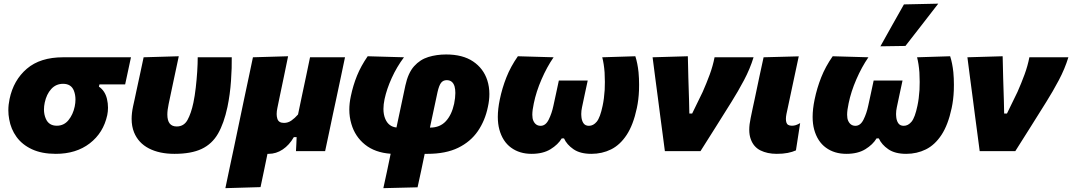

<svg xmlns="http://www.w3.org/2000/svg" viewBox="-20 -806 5718 1024"><path d="M277.5 14.5Q203 14.5 150.8 -9.8Q98.5 -34 68.2 -75.8Q38 -117.5 29 -170Q24.5 -193.5 24.5 -218Q24.5 -247.5 31 -278Q52 -378.5 123.2 -439.5Q194.5 -500.5 316.5 -500.5H678.5L647.5 -356H510.5L507.5 -344Q540 -322 550.5 -278.5Q556 -255 556 -231.5Q556 -211.5 552 -192Q531.5 -97.5 458.8 -41.5Q386 14.5 277.5 14.5ZM283 -135.5Q321 -135.5 345.2 -165.2Q369.5 -195 378.5 -238Q382.5 -257.5 382.5 -275Q382.5 -300.5 374 -322.5Q359.5 -359 316.5 -359Q278.5 -359 253.2 -331.2Q228 -303.5 218.5 -258.5Q214.5 -239.5 214.5 -222Q214.5 -195 224.5 -172.5Q240.5 -135.5 283 -135.5Z M910.5 14.5Q830 14.5 774 -14.5Q718 -43.5 695 -100Q682 -132 682 -172Q682 -202.5 689.5 -238Q694.5 -260 698.5 -278.8Q702.5 -297.5 706.5 -316.5Q719 -374.5 728 -416Q737 -457.5 746 -500.5L933.5 -506Q917 -428.5 903 -363Q889 -297 879.5 -251.5Q872.5 -219 872.5 -195Q872.5 -131.5 922.5 -131.5Q961 -131.5 980.2 -166.5Q999.5 -201.5 1011.5 -258.5Q1019 -294.5 1024 -338Q1029 -381.5 1031.8 -424.2Q1034.5 -467 1034.5 -500.5H1216Q1217 -447 1212 -374.8Q1207 -302.5 1193 -235Q1174.5 -148.5 1142.8 -93.2Q1111 -38 1055.5 -11.8Q1000 14.5 910.5 14.5Z M1182 197.5Q1193 145 1204 92.5Q1215 39.5 1228.5 -22.5L1280.5 -271Q1296 -343.5 1307 -395.8Q1318 -448 1329 -500.5L1516.5 -506Q1506 -454 1495.2 -402.5Q1484.5 -351 1473 -296.5L1459.5 -231Q1455.5 -213 1455.5 -198Q1455.5 -184.5 1459 -173.5Q1465.5 -150.5 1494.5 -150.5Q1516 -150.5 1534 -163Q1552 -175.5 1569.5 -195.5L1590.5 -296Q1602 -351 1612.5 -399.5Q1622.5 -447.5 1633.5 -500.5H1820Q1809 -446.5 1798 -395.5Q1787 -344.5 1772 -273L1755.5 -196.5Q1746.5 -153.5 1736 -103.5Q1725.5 -53.5 1714 0H1558.5Q1559.5 -18.5 1560.5 -37.5Q1561 -56 1562 -74.5H1547Q1523 -32.5 1488 -9Q1453 14.5 1412.5 14.5Q1409.5 14.5 1406.5 14.5Q1397 60 1388.2 103Q1379.5 146 1369.5 192Z M2024.5 197.5Q2034 154 2043.5 110Q2052.5 65.5 2063.5 14Q1980 8 1926.8 -34.8Q1873.5 -77.5 1854 -145Q1843 -181.5 1843 -221.5Q1843 -255.5 1851 -292.5Q1863 -350.5 1884 -402.2Q1905 -454 1941 -506L2134.5 -500.5Q2096 -449 2069.2 -390Q2042.5 -331 2031 -277.5Q2025 -249 2025 -225Q2025 -194.5 2035 -171.5Q2052.5 -130.5 2094.5 -126L2142 -350Q2156.5 -417 2188.5 -452.8Q2220.5 -488.5 2264.5 -502Q2308.5 -515.5 2359.5 -515.5Q2448 -515.5 2503.2 -478.2Q2558.5 -441 2579 -377.5Q2590 -343 2590 -304.5Q2590 -271.5 2582 -235.5Q2567 -162.5 2528.2 -106.2Q2489.5 -50 2423.5 -17.8Q2357.5 14.5 2259.5 14.5H2245Q2234.5 63.5 2226 105.5Q2217 147.5 2207 193ZM2313.5 -315 2273 -125.5H2274.5Q2326 -125.5 2357.5 -159.2Q2389 -193 2402 -252.5Q2408.5 -285 2408.5 -310Q2408.5 -329.5 2404.5 -344.5Q2394.5 -378.5 2362.5 -378.5Q2343.5 -378.5 2332.5 -364.5Q2321.5 -350.5 2313.5 -315Z M2815 14.5Q2751 14.5 2705.8 -18.5Q2660.5 -51.5 2643 -116Q2635 -146 2635 -182.5Q2635 -224.5 2645.5 -275Q2658 -336 2680.8 -393.5Q2703.5 -451 2742 -506L2932.5 -500.5Q2897 -449 2868.2 -382.8Q2839.5 -316.5 2827 -255Q2819 -218.5 2819 -194Q2819 -174 2824.5 -162Q2836.5 -135 2863.5 -135Q2890 -135 2906.5 -168.2Q2923 -201.5 2931.5 -242Q2938.5 -273.5 2946.2 -309.8Q2954 -346 2960.5 -376.5H3114.5Q3107.5 -344 3099.2 -305.5Q3091 -267 3084 -233.5Q3080 -215.5 3080 -198Q3080 -192.5 3080.5 -187.5Q3081.5 -165 3091 -150Q3100.5 -135 3121 -135Q3144.5 -135 3162.8 -157.2Q3181 -179.5 3194 -242Q3202 -279.5 3205 -326.5Q3206 -348 3206 -369Q3206 -394.5 3204.5 -420Q3201 -466 3192 -500.5L3368.5 -506Q3380.5 -468.5 3385.5 -421Q3388.5 -388 3388.5 -354.5Q3388.5 -339 3388 -324Q3386 -274 3376.5 -229.5Q3357.5 -140 3322.2 -86.5Q3287 -33 3239 -9.2Q3191 14.5 3134 14.5Q3074.5 14.5 3038.8 -10Q3003 -34.5 2988 -68H2976Q2956.5 -35 2916.2 -10.2Q2876 14.5 2815 14.5Z M3526 0Q3520 -46 3513.5 -95.2Q3507 -144.5 3501 -189.5L3489.5 -278.5Q3482 -333.5 3474.8 -389.8Q3467.5 -446 3460.5 -500.5L3648.5 -506Q3649.5 -455 3651.2 -390.8Q3653 -326.5 3655 -268.5L3656.5 -200.5H3671.5L3727.5 -315.5Q3748.5 -363 3765.2 -408.5Q3782 -454 3791 -500.5H3999Q3980 -438.5 3948 -378.2Q3916 -318 3881.5 -263Q3839 -195.5 3797.5 -129Q3755.5 -62.5 3716 0Z M4122.5 14.5Q4072.5 14.5 4035.8 -3.8Q3999 -22 3984 -64Q3976 -85.5 3976 -114Q3976 -142 3983.5 -176.5Q3990 -208 3994.5 -229.5Q3999 -251 4004.5 -275.5Q4019.5 -347 4030.2 -397.8Q4041 -448.5 4052.5 -500.5L4240 -505.5Q4222 -422 4207 -351Q4192 -280 4181.5 -231L4174.5 -198.5Q4171.5 -183.5 4171.5 -172Q4171.5 -161 4174 -153Q4179 -135.5 4203.5 -135.5Q4214 -135.5 4223.8 -138.5Q4233.5 -141.5 4247.5 -149.5L4225 -4Q4206.5 4.5 4181.2 9.5Q4156 14.5 4122.5 14.5Z M4494 14.5Q4430 14.5 4384.8 -18.5Q4339.5 -51.5 4322 -116Q4314 -146 4314 -182.5Q4314 -224.5 4324.5 -275Q4337 -336 4359.8 -393.5Q4382.5 -451 4421 -506L4611.5 -500.5Q4576 -449 4547.2 -382.8Q4518.5 -316.5 4506 -255Q4498 -218.5 4498 -194Q4498 -174 4503.5 -162Q4515.5 -135 4542.5 -135Q4569 -135 4585.5 -168.2Q4602 -201.5 4610.5 -242Q4617.5 -273.5 4625.2 -309.8Q4633 -346 4639.5 -376.5H4793.5Q4786.5 -344 4778.2 -305.5Q4770 -267 4763 -233.5Q4759 -215.5 4759 -198Q4759 -192.5 4759.5 -187.5Q4760.5 -165 4770 -150Q4779.5 -135 4800 -135Q4823.5 -135 4841.8 -157.2Q4860 -179.5 4873 -242Q4881 -279.5 4884 -326.5Q4885 -348 4885 -369Q4885 -394.5 4883.5 -420Q4880 -466 4871 -500.5L5047.5 -506Q5059.5 -468.5 5064.5 -421Q5067.5 -388 5067.5 -354.5Q5067.5 -339 5067 -324Q5065 -274 5055.5 -229.5Q5036.5 -140 5001.2 -86.5Q4966 -33 4918 -9.2Q4870 14.5 4813 14.5Q4753.5 14.5 4717.8 -10Q4682 -34.5 4667 -68H4655Q4635.5 -35 4595.2 -10.2Q4555 14.5 4494 14.5ZM4675.5 -559Q4707 -615.5 4738.2 -671.2Q4769.5 -727 4801 -782.5L4984 -786.5Q4939 -728 4895 -671.5Q4851 -615 4809 -561Z M5205 0Q5199 -46 5192.5 -95.2Q5186 -144.5 5180 -189.5L5168.5 -278.5Q5161 -333.5 5153.8 -389.8Q5146.5 -446 5139.5 -500.5L5327.5 -506Q5328.5 -455 5330.2 -390.8Q5332 -326.5 5334 -268.5L5335.5 -200.5H5350.5L5406.5 -315.5Q5427.5 -363 5444.2 -408.5Q5461 -454 5470 -500.5H5678Q5659 -438.5 5627 -378.2Q5595 -318 5560.5 -263Q5518 -195.5 5476.5 -129Q5434.5 -62.5 5395 0Z"/></svg>

Font: Heraclito ExtraBold
Style: Italic
Weight: 800
Italic angle: -12°
Designer: Kostas Bartsokas (font) & Cristiano Sobral (main changes)
Foundry: Kostas Bartsokas (font) & Cristiano Sobral (main changes)
Version: Version 1.00;July 8, 2020;FontCreator 13.0.0.2655 64-bit